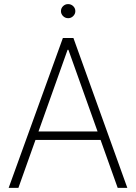

<svg xmlns="http://www.w3.org/2000/svg" viewBox="-20 -912 661 932"><path d="M69.3 0H22L285.2 -727.5H336.4L598.1 0H551.3L312 -670.4H308.1ZM136.2 -273.9H485.4V-232.9H136.2ZM311 -823.7Q296.4 -823.7 286.1 -834Q275.9 -844.2 275.9 -857.9Q275.9 -872.1 286.1 -882.1Q296.4 -892.1 310.5 -892.1Q325.2 -892.1 335.4 -882.1Q345.7 -872.1 345.7 -857.9Q345.7 -844.2 335.4 -834Q325.2 -823.7 311 -823.7Z"/></svg>

Font: Inter Tight ExtraLight
Style: Regular
Weight: 250
Designer: Rasmus Andersson
Foundry: rsms
Version: Version 3.004